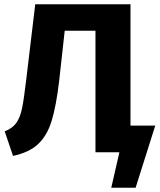

<svg xmlns="http://www.w3.org/2000/svg" viewBox="-20 -713 747 899"><path d="M707 -125 615 166H501L539 0H427V-569H283L257 -334Q243 -215 221.5 -146Q200 -77 158 -38Q116 1 41 17L2 -98Q38 -112 56 -137Q74 -162 83 -204.5Q92 -247 103 -342L145 -693H591V-125Z"/></svg>

Font: FiraGOUPP
Style: Bold
Weight: 700
Designer: bBox Type
Foundry: bBox Type GmbH
Version: Version 1.001